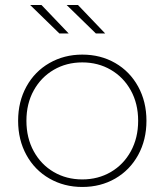

<svg xmlns="http://www.w3.org/2000/svg" viewBox="-20 -740 654 763"><path d="M52 -260Q52 -336 85 -396Q118 -456 176.5 -489.5Q235 -523 307 -523Q380 -523 438 -489.5Q496 -456 529 -396Q562 -336 562 -260Q562 -184 529 -124Q496 -64 438 -30.5Q380 3 307 3Q235 3 176.5 -30.5Q118 -64 85 -124Q52 -184 52 -260ZM529 -260Q529 -328 500 -380.5Q471 -433 420.5 -462.5Q370 -492 307 -492Q244 -492 193.5 -462.5Q143 -433 114 -380.5Q85 -328 85 -260Q85 -192 114 -139Q143 -86 193.5 -56.5Q244 -27 307 -27Q370 -27 420.5 -56.5Q471 -86 500 -139Q529 -192 529 -260ZM100 -720H145L253 -607H216ZM245 -720H290L398 -607H361Z"/></svg>

Font: Montserrat Alternates ExLight
Style: Regular
Weight: 275
Designer: Julieta Ulanovsky
Foundry: Julieta Ulanovsky
Version: Version 7.200